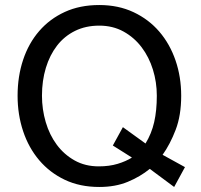

<svg xmlns="http://www.w3.org/2000/svg" viewBox="-20 -732 801 764"><path d="M50 -351Q50 -428 72 -494Q94 -560 136 -608.5Q178 -657 238 -684.5Q298 -712 375 -712Q451 -712 511.5 -683.5Q572 -655 614 -606Q656 -557 678.5 -491.5Q701 -426 701 -351Q701 -273 679 -215.5Q657 -158 627 -116L716 -67L673 12L576 -60Q538 -29 488.5 -8.5Q439 12 375 12Q298 12 238 -16.5Q178 -45 136 -94.5Q94 -144 72 -210Q50 -276 50 -351ZM429 -153 469 -226 559 -161Q583 -200 593.5 -246Q604 -292 604 -351Q604 -405 588.5 -455Q573 -505 543.5 -544Q514 -583 471.5 -606.5Q429 -630 375 -630Q321 -630 278.5 -609Q236 -588 207 -550.5Q178 -513 162.5 -462Q147 -411 147 -351Q147 -297 162 -246Q177 -195 206 -156Q235 -117 277 -93.5Q319 -70 373 -70Q415 -70 448 -80Q481 -90 505 -105Z"/></svg>

Font: ABeeZee
Style: Regular
Weight: 400
Designer: Anja Meiners
Foundry: Anja Meiners
Version: Version 1.001